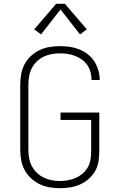

<svg xmlns="http://www.w3.org/2000/svg" viewBox="-20 -987 640 1015"><path d="M295 8Q268 8 240.5 3Q213 -2 188.5 -14Q164 -26 143.5 -45Q123 -64 110 -88.5Q97 -113 92 -140Q87 -167 87 -195V-540Q87 -568 92 -595.5Q97 -623 110 -647.5Q123 -672 143.5 -691Q164 -710 189 -722Q214 -734 242 -738.5Q270 -743 297 -743Q323 -743 348.5 -739.5Q374 -736 398 -726.5Q422 -717 443 -701Q464 -685 478 -663.5Q492 -642 499.5 -617Q507 -592 507 -566Q507 -566 507 -565Q507 -564 507 -564H464Q464 -564 464 -564.5Q464 -565 464 -566Q464 -586 458.5 -606Q453 -626 441.5 -643Q430 -660 413 -672Q396 -684 377 -691.5Q358 -699 338 -702Q318 -705 297 -705Q275 -705 253 -701Q231 -697 211 -687.5Q191 -678 174.5 -662Q158 -646 148 -626Q138 -606 134 -584Q130 -562 130 -540V-195Q130 -173 134 -151Q138 -129 148 -109.5Q158 -90 174 -74.5Q190 -59 209.5 -49Q229 -39 251 -34.5Q273 -30 295 -30Q318 -30 340 -34Q362 -38 382.5 -47.5Q403 -57 420 -72.5Q437 -88 447 -108Q457 -128 459.5 -150.5Q462 -173 462 -195V-353H300V-392H505V-195Q505 -167 501.5 -139Q498 -111 485 -86.5Q472 -62 451 -43Q430 -24 404.5 -12.5Q379 -1 351 3.5Q323 8 295 8ZM197 -805 161 -832 277 -967H323L439 -832L403 -805L300 -937Z"/></svg>

Font: Zed Sans Extralight Extended
Style: Regular
Weight: 200
Width: 7
Designer: Belleve Invis
Foundry: Belleve Invis
Version: Version 1.0.0; ttfautohint (v1.8.4)